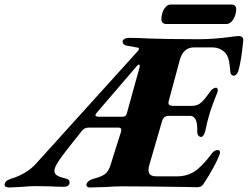

<svg xmlns="http://www.w3.org/2000/svg" viewBox="-88 -822 1093 847"><path d="M-67 -12Q-64 -21 -57 -25.5Q-50 -30 -38 -34Q-7 -43 21.5 -60Q50 -77 69 -98L522 -599Q525 -604 525 -606Q525 -611 519 -612L474 -620Q463 -622 458 -626.5Q453 -631 453 -639Q453 -646 461.5 -650.5Q470 -655 482 -655Q522 -655 572 -652L655 -650L788 -649Q856 -649 936 -660Q956 -663 966 -663Q975 -663 980.5 -658Q986 -653 985 -642Q976 -550 963 -508Q960 -499 954.5 -493.5Q949 -488 943 -488Q937 -488 933 -492.5Q929 -497 928 -505Q926 -535 922.5 -551.5Q919 -568 913 -579Q905 -593 888 -603Q871 -613 846 -613H769Q720 -613 705 -557L683 -475L657 -379Q655 -371 655 -369Q655 -355 675 -355H760Q784 -355 801 -371Q818 -387 838 -417Q852 -435 865 -435Q868 -435 870.5 -432Q873 -429 873 -424Q873 -420 870 -412Q853 -371 839 -329Q825 -283 818 -246Q811 -218 799 -218Q792 -218 787 -224.5Q782 -231 782 -242Q785 -311 750 -311H656Q634 -311 627 -288L571 -95Q567 -83 567 -72Q567 -57 576 -50.5Q585 -44 605 -44H692Q738 -44 772 -67Q805 -89 849 -148Q859 -160 872 -160Q878 -160 881 -156Q884 -152 882 -145Q874 -120 851 -78.5Q828 -37 808 -8Q800 4 780 4L741 3Q546 0 453 0Q419 0 380 3Q326 5 308 5Q299 5 295.5 0Q292 -5 294 -11Q296 -17 303 -23Q310 -29 320 -32Q359 -42 375 -54Q391 -66 400 -95Q405 -111 411 -131Q417 -151 425 -175Q446 -241 446 -241Q447 -244 447 -249Q447 -259 435 -259H302Q293 -259 286 -255.5Q279 -252 271 -242Q191 -143 169 -109Q152 -83 152 -69Q152 -55 164.5 -47.5Q177 -40 203 -34Q219 -31 219 -18Q219 2 193 2Q169 2 129 0L70 -1Q43 -1 14 2Q5 2 -13.5 3.5Q-32 5 -46 5Q-72 5 -67 -12ZM452 -307Q467 -307 471 -320L528 -526Q530 -537 525 -537Q521 -537 516 -531L339 -325Q333 -318 333 -314Q333 -307 349 -307ZM624 -735Q624 -764 636.5 -783Q649 -802 664 -802H934Q943 -802 948.5 -796.5Q954 -791 954 -783Q954 -757 941 -736.5Q928 -716 911 -716H645Q636 -716 630 -721.5Q624 -727 624 -735Z"/></svg>

Font: EB Garamond ExtraBold
Style: Italic
Weight: 800
Italic angle: -17.2°
Designer: Georg Duffner and Octavio Pardo
Foundry: Georg Duffner
Version: Version 1.000